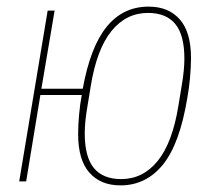

<svg xmlns="http://www.w3.org/2000/svg" viewBox="-20 -548 640 580"><path d="M344 12Q284 12 250 -26.5Q216 -65 216 -143Q216 -170 219 -202.5Q222 -235 227 -261H102L59 0H38L124 -516H145L105 -280H230Q253 -407 302.5 -467.5Q352 -528 429 -528Q489 -528 523 -489.5Q557 -451 557 -373Q557 -346 554 -313Q551 -280 546 -253Q523 -113 472 -50.5Q421 12 344 12ZM346 -7Q412 -7 456.5 -62Q501 -117 519 -229L529 -290Q533 -313 535 -333.5Q537 -354 537 -371Q537 -442 509.5 -475.5Q482 -509 427 -509Q361 -509 316.5 -454Q272 -399 254 -287L244 -226Q240 -203 238 -182.5Q236 -162 236 -145Q236 -74 263.5 -40.5Q291 -7 346 -7Z"/></svg>

Font: IBM Plex Mono Thin
Style: Italic
Weight: 100
Italic angle: -9°
Monospace: yes
Designer: Mike Abbink, Paul van der Laan, Pieter van Rosmalen
Foundry: Bold Monday
Version: Version 2.3